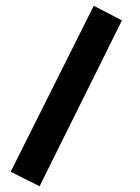

<svg xmlns="http://www.w3.org/2000/svg" viewBox="-20 -399 487 668"><path d="M306.2 -378.9 404.3 -328.1 117.7 249 17.1 198.7Z"/></svg>

Font: Vazirmatn UI ExtraBold
Style: Regular
Weight: 800
Designer: Saber Rastikerdar
Foundry: Saber Rastikerdar
Version: Version 33.003